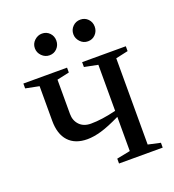

<svg xmlns="http://www.w3.org/2000/svg" viewBox="-119 -725 740 817"><g transform="rotate(-20 251.5 -316.0)"><path d="M157.2 -269.5Q157.2 -239.3 176 -219.7Q194.8 -200.2 227.5 -200.2Q276.9 -200.2 342.3 -216.3V-424.8L281.2 -437V-459H479V-437L423.3 -424.8V-34.2L479 -22V0H281.2V-22L342.3 -34.2V-189Q289.1 -163.1 254.2 -153.1Q219.2 -143.1 190.9 -143.1Q135.7 -143.1 106 -175.3Q76.2 -207.5 76.2 -268.1V-424.8L15.1 -437V-459H212.9V-437L157.2 -424.8ZM383.3 -583Q383.3 -562.5 369.6 -548.1Q356 -533.7 335.4 -533.7Q314.9 -533.7 300.8 -548.8Q286.6 -564 286.6 -583Q286.6 -603.5 300.8 -617.7Q314.9 -631.8 335.4 -631.8Q356 -631.8 369.6 -617.7Q383.3 -603.5 383.3 -583ZM209.5 -583Q209.5 -562.5 195.8 -548.1Q182.1 -533.7 161.6 -533.7Q141.6 -533.7 127 -548.3Q112.3 -563 112.3 -583Q112.3 -603.5 127.4 -617.7Q142.6 -631.8 161.6 -631.8Q182.1 -631.8 195.8 -617.7Q209.5 -603.5 209.5 -583Z"/></g></svg>

Font: Tinos
Style: Regular
Weight: 400
Designer: Steve Matteson
Foundry: Monotype Imaging Inc.
Version: Version 1.23